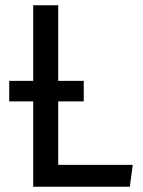

<svg xmlns="http://www.w3.org/2000/svg" viewBox="-20 -709 544 729"><path d="M484 -83 473 0H106V-324H15V-402H106V-689H201V-402H298V-324H201V-83Z"/></svg>

Font: Fira Sans
Style: Regular
Weight: 400
Designer: bBox Type GmbH & Carrois Corporate GbR & Edenspiekermann AG
Foundry: bBox Type GmbH & Carrois Corporate GbR & Edenspiekermann AG
Version: Version 4.301